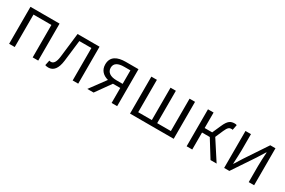

<svg xmlns="http://www.w3.org/2000/svg" viewBox="83 -1485 3600 2429"><g transform="rotate(30 1883.5 -270.5)"><path d="M94 0H176V-474H438V0H519V-540H94Z M672 13C748 13 794 -46 809 -165C822 -269 834 -371 846 -474H1022V0H1103V-540H782C767 -422 754 -304 740 -185C730 -103 704 -66 665 -66C655 -66 648 -68 641 -70L625 5C640 10 652 13 672 13Z M1501 -279C1412 -279 1358 -315 1358 -381C1358 -448 1412 -476 1501 -476H1591V-279ZM1236 0H1328L1484 -219H1485H1591V0H1672V-540H1486C1367 -540 1277 -500 1277 -383C1277 -296 1333 -248 1405 -229Z M1860 0H2498V-540H2418V-67H2218V-540H2140V-67H1941V-540H1860Z M2687 0H2769V-248H2882L3036 0H3125L2941 -284L2990 -397C3019 -465 3041 -474 3069 -474C3077 -474 3081 -473 3087 -471L3102 -548C3095 -552 3083 -554 3071 -554C3015 -554 2977 -537 2934 -438L2879 -314H2769V-540H2687Z M3235 0H3311L3525 -320C3546 -353 3577 -403 3598 -437H3603C3598 -366 3594 -294 3594 -236V0H3673V-540H3597L3384 -220C3363 -187 3332 -137 3311 -104H3307C3310 -174 3315 -247 3315 -304V-540H3235Z"/></g></svg>

Font: ChiuKong Gothic CL Normal
Style: Regular
Weight: 350
Designer: Ryoko NISHIZUKA 西塚涼子 (kana, bopomofo & ideographs); Paul D. Hunt (Latin, Greek & Cyrillic); Sandoll Communications 산돌커뮤니
Foundry: Adobe
Version: Version 1.300